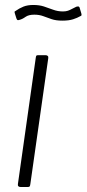

<svg xmlns="http://www.w3.org/2000/svg" viewBox="-20 -752 348 772"><path d="M102 -12Q101 -4 99 -2Q97 0 89 0H64Q57 0 54 -3Q51 -6 52 -12L124 -521Q125 -527 126.5 -528.5Q128 -530 133 -530H164Q169 -530 172 -527Q175 -524 174 -518ZM303 -687Q291 -680 274 -674.5Q257 -669 231 -669Q205 -669 187.5 -675Q170 -681 154 -687Q138 -693 118 -693Q95 -693 82.5 -684Q70 -675 58 -672Q52 -670 50 -671.5Q48 -673 46 -678L40 -697Q39 -701 38.5 -703.5Q38 -706 41 -707Q58 -719 74.5 -725.5Q91 -732 114 -732Q138 -732 156.5 -726Q175 -720 193.5 -713Q212 -706 233 -706Q245 -706 253.5 -709Q262 -712 270 -716.5Q278 -721 287 -725Q294 -727 297 -725.5Q300 -724 301 -718L307 -698Q308 -694 308 -691.5Q308 -689 303 -687Z"/></svg>

Font: Libre Franklin ExtraLight
Style: Italic
Weight: 250
Italic angle: -8°
Designer: Pablo Impallari, Rodrigo Fuenzalida, Nhung Nguyen
Foundry: Impallari Type
Version: Version 3.000